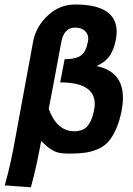

<svg xmlns="http://www.w3.org/2000/svg" viewBox="-40 -668 577 835"><path d="M139.2 -54.7Q137.7 -46.9 135.3 -34.7Q132.8 -22.5 132.3 -19Q114.3 75.2 94.2 146.5Q75.2 145 37.4 142.3Q-0.5 139.6 -19.5 138.2Q0 71.3 17.6 -18.1Q26.9 -65.9 61.8 -258.1Q96.7 -450.2 104.5 -489.7Q116.2 -551.3 167.2 -599.9Q218.3 -648.4 286.6 -648.4Q467.3 -648.4 467.3 -529.8Q467.3 -514.2 463.4 -493.2Q459.5 -472.7 452.4 -455.3Q445.3 -438 438.7 -427.7Q432.1 -417.5 422.1 -408.2Q412.1 -398.9 406.5 -395.3Q400.9 -391.6 391.1 -386.5Q381.3 -381.3 379.9 -380.4Q433.1 -370.6 463.9 -336.7Q494.6 -302.7 494.6 -241.7Q494.6 -216.8 488.8 -186.5Q479.5 -138.7 464.1 -105Q448.7 -71.3 430.2 -50.8Q411.6 -30.3 384.5 -19Q357.4 -7.8 329.8 -3.9Q302.2 0 263.2 0H259.3Q236.3 0 220 -2.9Q203.6 -5.9 189 -14.4Q174.3 -22.9 165.3 -30.5Q156.2 -38.1 139.2 -54.7ZM283.2 -97.2Q304.7 -97.2 320.3 -104.5Q335.9 -111.8 345.2 -126Q354.5 -140.1 359.9 -154.5Q365.2 -168.9 369.1 -189Q372.1 -203.6 372.1 -215.8Q372.1 -309.6 221.7 -309.6Q224.6 -326.2 231.4 -359.9Q238.3 -393.6 241.2 -410.6Q292 -410.6 313.7 -428Q335.4 -445.3 342.8 -489.7Q343.8 -496.6 343.8 -500Q343.8 -520 329.1 -533.9Q314.5 -547.9 285.6 -547.9Q238.3 -547.9 226.6 -484.9Q223.6 -469.7 214.1 -418.5Q204.6 -367.2 193.4 -306.9Q182.1 -246.6 171.9 -194.3Q207.5 -97.2 283.2 -97.2Z"/></svg>

Font: Fantasque Sans Mono
Style: Bold Italic
Weight: 700
Italic angle: -11°
Monospace: yes
Designer: Jany Belluz
Version: Version 1.7.1